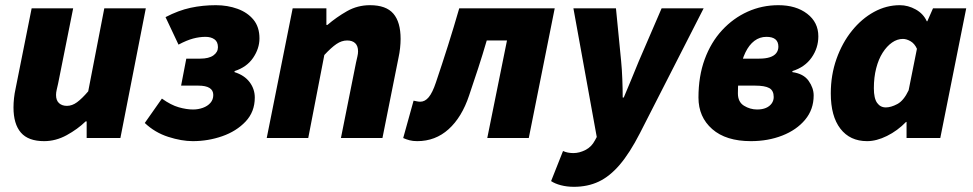

<svg xmlns="http://www.w3.org/2000/svg" viewBox="-20 -532 3752 740"><path d="M150 12Q89 12 60.5 -21Q32 -54 32 -118Q32 -135 34 -153.5Q36 -172 40 -190L102 -500H262L204 -210Q201 -197 198.5 -186Q196 -175 196 -166Q196 -145 207.5 -134.5Q219 -124 238 -124Q258 -124 277 -138Q296 -152 320 -180L382 -500H542L444 0H314V-64H310Q279 -34 237 -11Q195 12 150 12Z M723 12Q680 12 628.5 -4.5Q577 -21 538 -58L604 -152Q639 -127 669 -118.5Q699 -110 724 -110Q744 -110 762 -116.5Q780 -123 791 -135.5Q802 -148 802 -166Q802 -184 787.5 -193Q773 -202 744 -202H678L698 -306H752Q785 -306 802.5 -318.5Q820 -331 820 -350Q820 -371 806.5 -380.5Q793 -390 772 -390Q749 -390 724.5 -383.5Q700 -377 668 -360L618 -466Q668 -492 714.5 -502Q761 -512 812 -512Q857 -512 895.5 -498Q934 -484 957 -456Q980 -428 980 -384Q980 -345 955.5 -309Q931 -273 884 -258V-254Q922 -242 942 -215.5Q962 -189 962 -156Q962 -101 926.5 -63.5Q891 -26 836.5 -7Q782 12 723 12Z M1008 0 1108 -500H1238V-436H1242Q1277 -466 1317.5 -489Q1358 -512 1406 -512Q1468 -512 1496 -479.5Q1524 -447 1524 -382Q1524 -366 1522 -347Q1520 -328 1516 -310L1454 0H1294L1352 -290Q1355 -304 1357.5 -314.5Q1360 -325 1360 -334Q1360 -355 1349 -365.5Q1338 -376 1318 -376Q1297 -376 1277 -362.5Q1257 -349 1230 -320L1168 0Z M1588 12Q1571 12 1558 8.5Q1545 5 1534 0L1574 -144Q1580 -143 1586.5 -141.5Q1593 -140 1600 -140Q1618 -140 1632.5 -157.5Q1647 -175 1660 -214Q1684 -285 1706.5 -356Q1729 -427 1750 -500H2118L2018 0H1858L1934 -376H1856Q1840 -321 1823 -269Q1806 -217 1788 -164Q1760 -80 1709 -34Q1658 12 1588 12Z M2192 188Q2165 188 2142 182Q2119 176 2104 166L2150 50Q2167 58 2190 58Q2213 58 2236.5 46Q2260 34 2273 9L2280 -4L2190 -500H2354L2374 -296Q2377 -266 2378.5 -227Q2380 -188 2380 -156H2384Q2398 -188 2413.5 -226.5Q2429 -265 2442 -296L2530 -500H2692L2446 -18Q2407 58 2368.5 103Q2330 148 2287.5 168Q2245 188 2192 188Z M2874 12Q2778 12 2725 -34.5Q2672 -81 2672 -156Q2672 -238 2696 -303.5Q2720 -369 2763 -415.5Q2806 -462 2861.5 -487Q2917 -512 2980 -512Q3048 -512 3091 -479Q3134 -446 3134 -392Q3134 -347 3108 -310Q3082 -273 3034 -258V-254Q3077 -248 3096.5 -220.5Q3116 -193 3116 -164Q3116 -110 3083 -70.5Q3050 -31 2995 -9.5Q2940 12 2874 12ZM2898 -110Q2918 -110 2932 -116Q2946 -122 2954 -133Q2962 -144 2962 -158Q2962 -183 2945 -192.5Q2928 -202 2890 -202H2792L2812 -306H2906Q2931 -306 2947.5 -311.5Q2964 -317 2972 -327.5Q2980 -338 2980 -352Q2980 -390 2934 -390Q2908 -390 2887.5 -374.5Q2867 -359 2853 -330Q2839 -301 2831.5 -261Q2824 -221 2824 -172Q2824 -139 2847.5 -124.5Q2871 -110 2898 -110Z M3322 12Q3256 12 3219 -36Q3182 -84 3182 -172Q3182 -243 3204 -305Q3226 -367 3263.5 -413.5Q3301 -460 3348.5 -486Q3396 -512 3448 -512Q3480 -512 3509.5 -495.5Q3539 -479 3552 -450H3554L3576 -500H3704L3604 0H3474V-62H3472Q3439 -28 3398.5 -8Q3358 12 3322 12ZM3394 -118Q3414 -118 3438.5 -131Q3463 -144 3482 -184L3514 -344Q3505 -364 3489.5 -373Q3474 -382 3460 -382Q3438 -382 3418 -368Q3398 -354 3382 -329Q3366 -304 3357 -269Q3348 -234 3348 -192Q3348 -153 3360.5 -135.5Q3373 -118 3394 -118Z"/></svg>

Font: Source Sans 3 Black
Style: Italic
Weight: 900
Italic angle: -11°
Designer: Paul D. Hunt
Foundry: Adobe
Version: Version 3.052;hotconv 1.1.0;makeotfexe 2.6.0